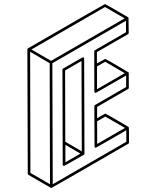

<svg xmlns="http://www.w3.org/2000/svg" viewBox="-20 -854 772 949"><path d="M233.9 75.2Q232.9 75.2 231.7 74.7Q230.5 74.2 120.6 10.3Q117.2 8.3 117.2 4.4L115.2 -609.4Q115.2 -612.8 118.7 -615.2Q497.1 -834 499 -834Q501 -834 612.8 -769Q612.8 -768.6 613 -768.3Q613.3 -768.1 613.8 -767.6Q614.3 -767.1 615.2 -766.6L616.2 -690.9Q616.2 -687 612.8 -685.1L459 -596.7V-540.5Q498.5 -563 500 -563Q502 -563 558.6 -529.8Q615.2 -496.6 615.5 -495.8Q615.7 -495.1 616.2 -495.1L616.7 -419.9Q616.7 -416.5 613.8 -414.6L460 -325.7V-269.5Q499 -292.5 500.5 -292.5Q502.4 -292.5 558.6 -259.8Q614.7 -227.1 615.2 -226.6Q615.7 -226.1 616.7 -224.1Q617.7 -222.2 617.7 -149.4Q617.7 -145.5 614.3 -143.6Q235.8 75.2 233.9 75.2ZM460.4 -142.6 597.7 -221.7 500.5 -277.8 460 -254.4ZM459.5 -413.1 596.7 -492.2 500 -548.8 459.5 -525.4ZM227.1 56.6 225.6 -541.5 128.9 -598.1 130.4 0.5ZM232.4 -553.2 596.2 -763.2 499 -819.3 135.3 -609.4ZM240.7 56.6 604.5 -153.3 604 -210Q455.6 -124 453.6 -124Q447.3 -124 447.3 -130.9L446.3 -329.6Q446.8 -333 449.7 -335L603.5 -423.8V-481Q454.6 -395 453.1 -395Q446.8 -395 446.3 -401.9L445.8 -600.1Q445.8 -604 449.2 -606L603 -694.8L602.5 -751.5L238.8 -541.5ZM296.4 -33.7Q294.9 -33.7 293.5 -34.7Q290 -36.6 290 -40L288.6 -509.8Q288.6 -513.2 292 -515.1Q387.7 -570.8 389.6 -570.8Q396 -570.8 396 -564L397.5 -93.8Q397 -90.8 394 -88.9Q298.3 -33.7 296.4 -33.7ZM303.2 -51.8 377.4 -94.7 303.2 -138.2ZM384.3 -106 382.8 -552.7 301.8 -505.9 302.7 -153.3Z"/></svg>

Font: 3D Isometric
Style: Regular
Weight: 400
Designer: GGBotNet
Version: 1.10